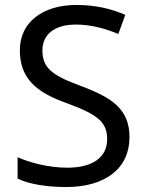

<svg xmlns="http://www.w3.org/2000/svg" viewBox="-20 -744 589 774"><path d="M502 -191C502 -303 433 -350 307 -397C191 -440 151 -469 151 -541C151 -603 197 -645 286 -645C348 -645 407 -628 457 -607L485 -684C431 -708 366 -724 288 -724C153 -724 60 -655 60 -542C60 -431 122 -374 244 -330C373 -283 412 -253 412 -183C412 -112 357 -68 251 -68C175 -68 99 -89 51 -110V-24C96 -2 167 10 247 10C403 10 502 -64 502 -191Z"/></svg>

Font: Noto Sans Tifinagh Agraw Imazighen
Style: Regular
Weight: 400
Designer: JamraPatel
Foundry: JamraPatel LLC
Version: Version 2.006